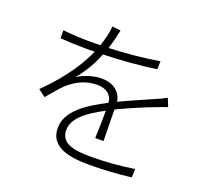

<svg xmlns="http://www.w3.org/2000/svg" viewBox="-136 -941 1196 1128"><g transform="rotate(20 461.5 -377.0)"><path d="M103 -290 148 -256C181 -295 210 -330 237 -356C286 -400 345 -430 416 -430C470 -430 509 -403 513 -353H512C396 -292 283 -222 283 -113C283 2 396 28 529 28C609 28 712 22 791 12L793 -41C707 -27 604 -20 532 -20C427 -20 334 -29 334 -119C334 -193 412 -251 514 -304C514 -250 512 -174 510 -132H562C561 -181 560 -271 559 -328C641 -368 720 -400 782 -424C805 -433 831 -443 851 -449L830 -500C808 -488 789 -479 765 -469C706 -442 635 -413 558 -376C549 -438 496 -474 429 -474C380 -474 320 -456 278 -428C325 -484 362 -549 385 -609C494 -612 615 -621 715 -637L716 -687C619 -670 508 -660 403 -656C418 -703 428 -746 434 -777L381 -782C379 -745 367 -698 352 -655C327 -654 303 -654 279 -654C237 -654 171 -657 118 -663V-613C172 -609 234 -607 276 -607C294 -607 314 -607 334 -608C304 -540 245 -430 103 -290Z"/></g></svg>

Font: GenEiGothic-pro-Light
Style: Regular
Weight: 300
Designer: Ryoko NISHIZUKA (kana & ideographs); Paul D. Hunt (Latin, Greek & Cyrillic); Wenlong ZHANG (bopomofo); Sandoll Communica
Foundry: Adobe Systems Incorporated; o_tamon
Version: Version 1.000.140830